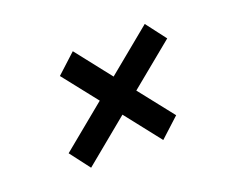

<svg xmlns="http://www.w3.org/2000/svg" viewBox="-68 -598 699 569"><g transform="rotate(-20 281.5 -314.0)"><path d="M86 -204 226 -319 140 -428 201 -484 289 -372 429 -487 477 -424 338 -310 424 -201 363 -145 275 -257 134 -141Z"/></g></svg>

Font: Be Vietnam Pro
Style: Italic
Weight: 400
Italic angle: -12°
Designer: Lam Bao, Tony Le, Vietanh Nguyen
Foundry: Yellow Type Foundry
Version: Version 1.002; ttfautohint (v1.8.3)